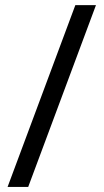

<svg xmlns="http://www.w3.org/2000/svg" viewBox="-20 -734 407 754"><path d="M356.9 -713.9 90.8 0H9.8L275.9 -713.9Z"/></svg>

Font: f05544669
Style: Regular
Weight: 400
Foundry: Ascender Corporation
Version: Version 1.10